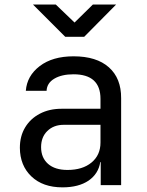

<svg xmlns="http://www.w3.org/2000/svg" viewBox="-20 -805 639 835"><path d="M263.7 -645 123.5 -785.2H222.7L304.2 -707L383.8 -785.2H484.9L346.2 -645ZM251.5 9.8Q166.5 9.8 116.7 -37.6Q66.9 -85 66.4 -162.1Q66.4 -212.9 89.4 -251Q112.3 -289.1 153.3 -310.5Q194.3 -332 247.6 -332H417V-375Q417 -481.9 299.8 -481.9Q248.5 -481.9 216.3 -462.9Q184.1 -443.8 182.6 -410.2H92.3Q97.2 -475.1 152.8 -517.6Q208.5 -560.1 299.8 -560.1Q399.9 -560.1 453.6 -512.2Q507.3 -464.4 506.8 -377.9V0H418V-100.1H416Q408.2 -49.3 365.2 -19.5Q321.8 9.8 251.5 9.8ZM273.4 -65.9Q338.9 -65.9 377.9 -98.1Q417 -130.4 417 -185.1V-262.2H257.3Q213.4 -262.2 186 -235.4Q158.7 -209 158.7 -165Q158.7 -119.1 189 -92.3Q219.2 -65.9 273.4 -65.9Z"/></svg>

Font: UDEV Gothic 35
Style: Regular
Weight: 400
Version: v2.1.0; ttfautohint (v1.8.4.7-5d5b-dirty) -l 6 -r 45 -G 200 